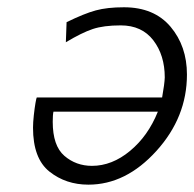

<svg xmlns="http://www.w3.org/2000/svg" viewBox="-20 -500 534 528"><path d="M70.8 -148.9Q70.8 -163.1 73 -183.1Q75.2 -203.1 77.6 -217Q80.1 -231 81.1 -231.9H425.8Q432.6 -270 433.1 -287.1Q433.1 -348.1 401.6 -389.2Q370.1 -430.2 312 -430.2Q265.1 -430.2 235.1 -420.2Q205.1 -410.2 161.1 -383.8L163.1 -439Q211.9 -462.9 243.4 -471.4Q274.9 -480 320.8 -480Q403.8 -480 449 -426.5Q494.1 -373 494.1 -294.9Q494.1 -177.7 410.2 -85Q326.2 7.8 223.1 7.8Q161.1 7.8 116 -28.1Q70.8 -64 70.8 -148.9ZM125 -165Q125 -99.1 157 -71.5Q189 -43.9 232.9 -43.9Q288.1 -43.9 337.6 -85Q387.2 -126 414.1 -192.9H127Q125 -184.1 125 -165Z"/></svg>

Font: CMU Bright
Style: Oblique
Weight: 500
Italic angle: -12°
Version: Version 0.7.0